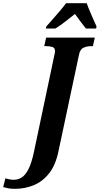

<svg xmlns="http://www.w3.org/2000/svg" viewBox="-159 -951 629 1211"><path d="M-65 240Q-89 240 -105.5 237Q-122 234 -139 229L-125 174Q-115 177 -100 180Q-85 183 -73 183Q-45 183 -21.5 168Q2 153 21.5 114Q41 75 56 3L184 -604Q186 -610 187 -617Q188 -624 188 -628Q188 -649 172 -654.5Q156 -660 131 -660H120L132 -714H439L427 -660H417Q390 -660 367.5 -650Q345 -640 338 -600L210 2Q192 90 151 142Q110 194 54 217Q-2 240 -65 240ZM133 -784Q150 -803 172.5 -828.5Q195 -854 218 -881Q241 -908 258 -931H388Q395 -910 406.5 -883Q418 -856 429.5 -829.5Q441 -803 450 -784L447 -771H383Q369 -788 348.5 -815.5Q328 -843 314 -863Q278 -835 249.5 -812.5Q221 -790 190 -771H130Z"/></svg>

Font: Noto Serif ExtraCondensed ExtraBold
Style: Italic
Weight: 800
Width: 2
Italic angle: -12°
Designer: Monotype Design Team
Foundry: Monotype Imaging Inc.
Version: Version 2.013